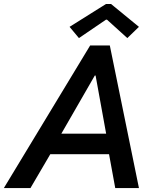

<svg xmlns="http://www.w3.org/2000/svg" viewBox="-63 -949 782 969"><path d="M392.1 -719.7H491.2L638.2 0H518.6L487.3 -170.9H190.9L90.8 0H-43.5ZM288.1 -813.5 471.7 -928.7H497.6L638.2 -813.5L579.6 -756.8L477.1 -849.6H471.7L335.4 -756.8ZM472.7 -274.4 419.4 -567.9H415.5L246.6 -274.4Z"/></svg>

Font: Reddit Sans Vanilla SemiBold
Style: Italic
Weight: 600
Italic angle: -11.25°
Designer: Stephen Hutchings
Version: Version 1.013